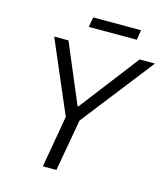

<svg xmlns="http://www.w3.org/2000/svg" viewBox="-122 -933 893 1027"><g transform="rotate(15 324.5 -419.5)"><path d="M212 0 262 -287 91 -686H170L308 -359H313L564 -686H649L338 -287L287 0ZM256 -784 266 -839H531L522 -784Z"/></g></svg>

Font: Archivo SemiCondensed Light
Style: Italic
Weight: 300
Width: 4
Italic angle: -10°
Designer: Hector Gatti
Foundry: Omnibus-Type
Version: Version 2.001